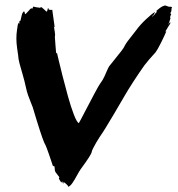

<svg xmlns="http://www.w3.org/2000/svg" viewBox="-20 -686 658 710"><path d="M615.2 -657.1Q614.3 -656.2 614.3 -653.3Q614.3 -650.5 613.8 -646.7Q613.3 -642.9 611.4 -640Q607.6 -636.2 613.3 -634.3Q606.7 -620 610.5 -619L605.7 -603.8L601.9 -594.3L605.7 -600L609.5 -604.8Q609.5 -601 609.5 -600Q611.4 -601 602.9 -588.6Q593.3 -573.3 591.4 -569.5H593.3L595.2 -570.5Q589.5 -556.2 575.7 -528.6Q561.9 -501 555.2 -492.4Q529.5 -464.8 514.3 -444.8Q495.2 -418.1 473.3 -384.3Q451.4 -350.5 439 -328.6Q426.7 -306.7 401.9 -265.2Q377.1 -223.8 369.5 -211.4Q367.6 -207.6 361.4 -198.6Q355.2 -189.5 348.6 -179.5Q341.9 -169.5 335.7 -158.6Q329.5 -147.6 324.8 -138.6Q320 -129.5 319 -123.8Q318.1 -114.3 278.1 -60Q273.3 -53.3 264.3 -36.7Q255.2 -20 247.6 -9Q240 1.9 232.4 4.8Q232.4 1 224.3 -6.2Q216.2 -13.3 211.4 -14.3Q216.2 -11.4 215.2 -9.5V-7.6Q213.3 -7.6 211.4 -9.5V-14.3Q207.6 -15.2 208.1 -11.9Q208.6 -8.6 202.9 -16.2Q201.9 -17.1 201 -20Q199 -23.8 198.1 -24.8Q197.1 -26.7 198.6 -28.1Q200 -29.5 199 -31.4Q198.1 -33.3 191.4 -41.4Q184.8 -49.5 183.8 -52.4Q182.9 -54.3 182.4 -61.9Q181.9 -69.5 181 -71Q180 -72.4 178.1 -71.4L175.2 -73.3Q172.4 -81.9 168.1 -94.8Q163.8 -107.6 160.5 -117.1Q157.1 -126.7 152.9 -138.1Q148.6 -149.5 143.8 -158.1Q133.3 -181 101 -289.5Q98.1 -298.1 93.3 -309Q88.6 -320 83.8 -333.8Q79 -347.6 75.2 -365.7Q71.4 -383.8 64.3 -408.6Q57.1 -433.3 52.4 -450.5L48.6 -467.6Q48.6 -472.4 43.3 -508.1Q38.1 -543.8 42.9 -575.2Q45.7 -596.2 47.6 -601.9Q47.6 -602.9 49.5 -599L50.5 -597.1Q51.4 -598.1 51.4 -601.9Q51.4 -605.7 51.9 -607.6Q52.4 -609.5 54.3 -608.6Q55.2 -607.6 56.7 -613.8Q58.1 -620 60 -628.1Q61.9 -636.2 62.9 -637.1Q70.5 -651.4 72.4 -634.3Q74.3 -632.4 84.3 -644.3Q94.3 -656.2 96.2 -655.2Q101 -651.4 101.9 -660Q102.9 -661.9 104.8 -661.4Q106.7 -661 110 -660Q113.3 -659 115.2 -659Q116.2 -659 121.9 -658.1Q127.6 -657.1 129 -657.1Q130.5 -657.1 130 -658.6Q129.5 -660 130.5 -660Q134.3 -660 142.4 -651.9Q150.5 -643.8 152.4 -642.9Q154.3 -642.9 155.7 -650Q157.1 -657.1 158.1 -656.2Q159 -656.2 159.5 -653.3Q160 -650.5 161 -650.5Q162.9 -649.5 165.2 -649.5Q167.6 -649.5 169 -649.5Q170.5 -649.5 171.4 -649.5Q171.4 -649.5 173.3 -649.5L181.9 -587.6Q181.9 -581.9 179 -588.6Q179 -587.6 180 -583.8Q182.9 -568.6 183.8 -557.1Q183.8 -556.2 183.3 -553.3Q182.9 -550.5 182.9 -549.5Q183.8 -540 185.2 -517.6Q186.7 -495.2 187.6 -489.5Q188.6 -486.7 190.5 -491.4L196.2 -466.7Q201.9 -441.9 211.4 -404.8Q221 -367.6 231.4 -329.5Q241.9 -291.4 252.9 -262.9Q263.8 -234.3 271.4 -230.5Q277.1 -240 295.2 -275.2Q313.3 -310.5 330 -341.4Q346.7 -372.4 350.5 -377.1Q360 -389.5 366.2 -403.3Q372.4 -417.1 376.7 -427.1Q381 -437.1 383.8 -441Q390.5 -449.5 404.3 -466.7Q418.1 -483.8 428.6 -497.1Q439 -510.5 441.9 -518.1Q444.8 -523.8 452.9 -534.8Q461 -545.7 471 -558.1Q481 -570.5 482.9 -573.3Q497.1 -593.3 520 -614.8Q542.9 -636.2 553.3 -641.9L549.5 -633.3Q549.5 -632.4 545.7 -629Q541.9 -625.7 541.9 -623.8Q542.9 -624.8 548.6 -629.5Q554.3 -634.3 554.3 -636.2Q561 -641.9 560 -643.8Q558.1 -644.8 557.1 -644.8L569.5 -655.2Q581.9 -664.8 591.4 -665.7Q592.4 -665.7 598.1 -663.3Q603.8 -661 604.8 -661Q609.5 -661.9 616.2 -660Z"/></svg>

Font: KAZYinfo
Style: Bold
Weight: 700
Designer: emmanuel didier
Foundry: emmanuel didier
Version: Version 001.000